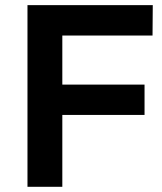

<svg xmlns="http://www.w3.org/2000/svg" viewBox="-20 -720 623 740"><path d="M85.9 -700.2H568.8L567.9 -583H220.2V-394H537.1V-276.9H220.2V0H85.9Z"/></svg>

Font: Montserrat-Arabic Medium
Style: Regular
Weight: 500
Designer: Mohamed Gaber
Foundry: Kief Type Foundry
Version: Version 5.008;PS 005.008;hotconv 1.0.88;makeotf.lib2.5.64775